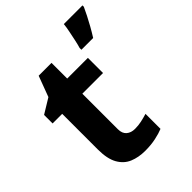

<svg xmlns="http://www.w3.org/2000/svg" viewBox="-217 -877 1004 1004"><g transform="rotate(-45 285.0 -375.0)"><path d="M308 -109Q333 -109 356 -114Q379 -119 402 -126V-15Q378 -5 342.5 2.5Q307 10 265 10Q216 10 177.5 -6Q139 -22 116.5 -61.5Q94 -101 94 -171V-434H23V-497L105 -547L148 -662H243V-546H396V-434H243V-171Q243 -140 261 -124.5Q279 -109 308 -109ZM570 -750Q560 -728 547.5 -703.5Q535 -679 520.5 -653Q506 -627 489 -600H402V-613Q408 -633 413.5 -659Q419 -685 424.5 -712Q430 -739 432 -760H570Z"/></g></svg>

Font: Noto Sans Nag Mundari
Style: Bold
Weight: 700
Version: Version 1.000